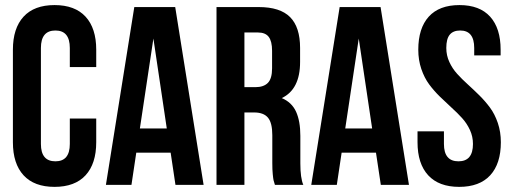

<svg xmlns="http://www.w3.org/2000/svg" viewBox="-20 -728 2015 756"><path d="M30.8 -168V-532.2Q30.8 -616.7 72.8 -662.4Q114.7 -708 194.8 -708Q274.9 -708 316.9 -662.4Q358.9 -616.7 358.9 -532.2V-463.9H254.9V-539.1Q254.9 -607.9 198.2 -607.9Q141.1 -607.9 141.1 -539.1V-161.1Q141.1 -92.8 198.2 -92.8Q254.9 -92.8 254.9 -161.1V-261.2H358.9V-168Q358.9 -83.5 316.9 -37.8Q274.9 7.8 194.8 7.8Q114.7 7.8 72.8 -37.8Q30.8 -83.5 30.8 -168Z M397 0 508.8 -700.2H669.9L781.7 0H670.9L651.9 -127H516.6L497.6 0ZM530.8 -222.2H636.7L584 -576.2Z M832.5 0V-700.2H998.5Q1083 -700.2 1122.3 -660.6Q1161.6 -621.1 1161.6 -539.1V-483.9Q1161.6 -376 1089.4 -341.8Q1128.9 -325.2 1145.8 -288.1Q1162.6 -251 1162.6 -192.9V-85Q1162.6 -26.9 1174.3 0H1062.5Q1058.6 -12.2 1057.1 -18.3Q1055.7 -24.4 1054 -41.7Q1052.2 -59.1 1052.2 -85.9V-195.8Q1052.2 -244.1 1035.2 -264.6Q1018.1 -285.2 980.5 -285.2H942.4V0ZM942.4 -384.8H985.4Q1018.1 -384.8 1034.7 -401.6Q1051.3 -418.5 1051.3 -459V-527.8Q1051.3 -565.4 1038.1 -582.8Q1024.9 -600.1 995.6 -600.1H942.4Z M1205.6 0 1317.4 -700.2H1478.5L1590.3 0H1479.5L1460.4 -127H1325.2L1306.2 0ZM1339.4 -222.2H1445.3L1392.6 -576.2Z M1624 -168V-210.9H1728V-161.1Q1728 -92.8 1785.2 -92.8Q1842.3 -92.8 1842.3 -161.1Q1842.3 -190.4 1830.3 -216.3Q1818.4 -242.2 1799.6 -262.9Q1780.8 -283.7 1757.8 -304.4Q1734.9 -325.2 1711.7 -347.9Q1688.5 -370.6 1669.7 -396Q1650.9 -421.4 1638.9 -456.5Q1627 -491.7 1627 -532.2Q1627 -616.7 1668.2 -662.4Q1709.5 -708 1789.1 -708Q1868.7 -708 1909.9 -662.4Q1951.2 -616.7 1951.2 -532.2V-509.8H1847.2V-539.1Q1847.2 -607.9 1792 -607.9Q1764.6 -607.9 1751 -591.6Q1737.3 -575.2 1737.3 -539.1Q1737.3 -509.8 1749.3 -483.9Q1761.2 -458 1780 -437.3Q1798.8 -416.5 1821.8 -395.8Q1844.7 -375 1867.7 -352.3Q1890.6 -329.6 1909.4 -304.2Q1928.2 -278.8 1940.2 -243.7Q1952.1 -208.5 1952.1 -168Q1952.1 -83.5 1910.2 -37.8Q1868.2 7.8 1788.1 7.8Q1708 7.8 1666 -37.8Q1624 -83.5 1624 -168Z"/></svg>

Font: Bebas Neue Bold
Style: Regular
Weight: 700
Designer: Ryoichi Tsunekawa
Foundry: Ryoichi Tsunekawa
Version: Version 1.300